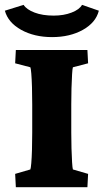

<svg xmlns="http://www.w3.org/2000/svg" viewBox="-34 -782 433 802"><path d="M32.2 0 29.3 -55.7 92.8 -74.2Q94.7 -78.1 96.7 -100.6Q98.6 -123 99.6 -157.2Q100.6 -191.4 100.6 -228.5V-345.7Q100.6 -383.8 99.6 -418Q98.6 -452.1 96.7 -475.1Q94.7 -498 92.8 -501L29.3 -517.6L32.2 -573.2H331.1L334 -517.6L270.5 -501Q268.6 -496.1 267.1 -471.7Q265.6 -447.3 264.6 -413.1Q263.7 -378.9 263.7 -345.7V-228.5Q263.7 -196.3 264.6 -162.6Q265.6 -128.9 267.1 -104.5Q268.6 -80.1 270.5 -74.2L334 -55.7L331.1 0ZM308.6 -761.7 378.9 -737.3Q366.2 -687.5 312 -657.2Q257.8 -627 183.6 -627Q109.4 -627 54.7 -657.2Q0 -687.5 -13.7 -737.3L64.5 -761.7Q77.1 -742.2 110.4 -729.5Q143.6 -716.8 190.4 -716.8Q232.4 -716.8 265.1 -729.5Q297.9 -742.2 308.6 -761.7Z"/></svg>

Font: Crimson Pro Black
Style: Regular
Weight: 900
Designer: Jacques Le Bailly
Foundry: Baron von Fonthausen
Version: Version 1.003